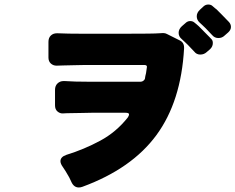

<svg xmlns="http://www.w3.org/2000/svg" viewBox="-20 -850 1040 848"><path d="M1000 -731Q1000 -718 988 -707L972 -693Q961 -682 944.5 -682Q928 -682 917 -695Q896 -718 888.5 -725Q881 -732 875.5 -737.5Q870 -743 861 -751Q849 -762 849 -778Q849 -794 863 -807L877 -820Q887 -830 899.5 -830Q912 -830 919 -823Q930 -813 936 -809Q937 -808 960 -785Q983 -762 991.5 -752.5Q1000 -743 1000 -731ZM798 -747Q808 -757 819.5 -757Q831 -757 838 -751Q845 -745 849 -742Q853 -739 858 -734Q901 -691 904.5 -687Q908 -683 914 -677Q920 -671 920 -660Q920 -645 909 -634L893 -620Q881 -609 864.5 -609Q848 -609 838 -622Q817 -645 809.5 -652Q802 -659 796.5 -664.5Q791 -670 782 -678Q769 -689 769 -705Q769 -721 783 -734ZM276 -350 256 -349Q244 -349 233.5 -358Q223 -367 223 -385V-453Q223 -471 234 -481.5Q245 -492 261 -492Q263 -492 265 -492Q307 -489 375 -489H601Q608 -489 613.5 -493.5Q619 -498 620 -502Q621 -509 622 -514.5Q623 -520 625 -527Q629 -551 629 -555Q629 -563 617 -563H356Q330 -562 306.5 -562Q283 -562 263 -561H262L230 -560Q215 -560 204.5 -569.5Q194 -579 194 -596V-665Q194 -683 204.5 -693Q215 -703 231 -703Q233 -703 235 -703Q278 -701 346 -701H529Q661 -701 682 -703Q691 -704 700.5 -704Q710 -704 717 -700L773 -672Q793 -663 793 -640Q793 -638 793 -636Q780 -402 671 -253.5Q562 -105 344 -25Q336 -22 328 -22Q306 -22 295 -47Q290 -56 286 -66Q268 -98 257.5 -112.5Q247 -127 247 -138Q247 -157 273 -166Q351 -190 422.5 -228.5Q494 -267 545 -332Q550 -340 550 -345Q550 -352 534 -352H386Q360 -351 336 -351L276 -350Z"/></svg>

Font: Tsunagi Gothic Black
Style: Regular
Weight: 900
Designer: Yoshimichi Ohira
Foundry: Positype
Version: Version 1.001